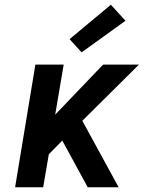

<svg xmlns="http://www.w3.org/2000/svg" viewBox="-20 -794 640 814"><path d="M44 0 130 -520H250L214 -308L417 -520H569L329 -282L483 0H352L244 -198L187 -140L163 0ZM326 -572 275 -628 450 -774 512 -706Z"/></svg>

Font: Iosevka SS04 Extended Oblique
Style: Bold
Weight: 700
Width: 7
Italic angle: -9°
Monospace: yes
Designer: Belleve Invis
Foundry: Belleve Invis
Version: Version 19.0.0; ttfautohint (v1.8.4)